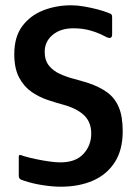

<svg xmlns="http://www.w3.org/2000/svg" viewBox="-20 -698 518 726"><path d="M51 -34V-105Q51 -112 55.5 -112Q60 -112 69 -108Q89 -102 115 -96.5Q141 -91 166 -87.5Q191 -84 208 -84Q266 -84 295.5 -116Q325 -148 325 -193Q325 -237 297 -263Q269 -289 216 -303Q190 -310 159 -320.5Q128 -331 99.5 -350.5Q71 -370 52.5 -404.5Q34 -439 34 -493Q34 -559 64.5 -599.5Q95 -640 144 -659Q193 -678 249 -678Q272 -678 298 -673.5Q324 -669 349 -662.5Q374 -656 393 -648Q400 -646 402 -642.5Q404 -639 404 -633V-568Q404 -545 376 -561Q354 -573 324 -582Q294 -591 257 -591Q209 -591 179 -566Q149 -541 149 -502Q149 -470 165 -450Q181 -430 206.5 -418.5Q232 -407 260.5 -399.5Q289 -392 314 -384Q356 -370 385 -349Q414 -328 429 -293Q444 -258 444 -202Q444 -131 414 -84.5Q384 -38 331.5 -15Q279 8 209 8Q179 8 140.5 2Q102 -4 70 -15Q59 -18 55 -22Q51 -26 51 -34Z"/></svg>

Font: Glory Thin SemiBold
Style: Regular
Weight: 600
Version: Version 1.011